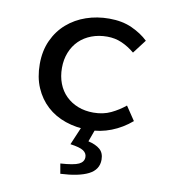

<svg xmlns="http://www.w3.org/2000/svg" viewBox="-82 -571 764 870"><g transform="rotate(10 300.0 -135.5)"><path d="M345 12Q288 12 238.5 -5Q189 -22 153 -55Q117 -88 96.5 -135.5Q76 -183 76 -244Q76 -305 98 -353Q120 -401 158 -434Q196 -467 245.5 -484Q295 -501 351 -501Q411 -501 456 -480.5Q501 -460 531 -431L483 -368Q454 -392 423 -405.5Q392 -419 356 -419Q317 -419 284 -406.5Q251 -394 227.5 -371Q204 -348 191 -315.5Q178 -283 178 -244Q178 -205 190.5 -172.5Q203 -140 226.5 -117Q250 -94 282 -81.5Q314 -69 353 -69Q398 -69 433.5 -86Q469 -103 498 -127L541 -63Q499 -27 449 -7.5Q399 12 345 12ZM254 230 246 184Q308 180 330.5 169Q353 158 353 136Q353 118 336.5 107Q320 96 276 90L318 -9H380L354 63Q389 71 408 87.5Q427 104 427 135Q427 181 382.5 203.5Q338 226 254 230Z"/></g></svg>

Font: SauceCodePro Nerd Font Mono
Style: Regular
Weight: 500
Monospace: yes
Designer: Paul D. Hunt, Teo Tuominen
Foundry: Adobe Systems Incorporated
Version: Version 2.030;PS 1.000;hotconv 16.6.51;makeotf.lib2.5.65220;